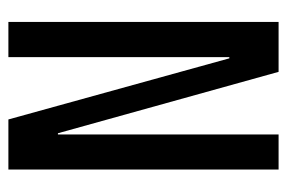

<svg xmlns="http://www.w3.org/2000/svg" viewBox="-136 -564 700 469"><g transform="rotate(90 214.5 -330.0)"><path d="M34 -660H156L306 -121H309V-660H394.7V0H272.3L123 -539.7H120V0H34Z"/></g></svg>

Font: Bricolage Grotesque 96pt Condensed ExBd
Style: Regular
Weight: 800
Width: 3
Designer: Mathieu Triay
Foundry: Atelier Triay
Version: Version 1.001;Glyphs 3.2 (3207)